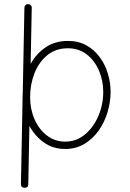

<svg xmlns="http://www.w3.org/2000/svg" viewBox="-20 -702 622 918"><path d="M304.7 -506.3Q355 -506.3 393.1 -485.1Q431.2 -463.9 457 -428.5Q482.9 -393.1 495.8 -349.9Q508.8 -306.6 508.8 -262.7Q508.8 -213.9 494.1 -165.3Q479.5 -116.7 451.4 -77.1Q423.3 -37.6 383.1 -13.7Q342.8 10.3 291.5 10.3Q233.4 10.3 189.9 -20.8Q146.5 -51.8 120.6 -100.1L115.2 178.2Q115.2 195.8 97.7 195.8Q80.1 195.8 80.1 178.2L87.9 -227.1Q87.9 -231.9 87.9 -237.3Q87.9 -250 88.9 -262.2L96.7 -664.6Q96.7 -672.4 101.8 -677.5Q106.9 -682.6 114.3 -682.1Q122.1 -682.1 127.2 -677Q132.3 -671.9 131.8 -664.6L126.5 -396.5Q152.8 -444.3 197.5 -475.3Q242.2 -506.3 304.7 -506.3ZM304.7 -471.2Q246.6 -471.2 206.3 -438.2Q166 -405.3 145 -352.1Q124 -298.8 124 -237.3Q124 -179.7 145.3 -131.3Q166.5 -83 204.3 -54Q242.2 -24.9 291.5 -24.9Q345.2 -24.9 386.2 -59.1Q427.2 -93.3 450.4 -147.7Q473.6 -202.1 473.6 -262.7Q473.6 -316.4 453.4 -364Q433.1 -411.6 395.3 -441.4Q357.4 -471.2 304.7 -471.2Z"/></svg>

Font: Mikhak-FD ExtraLight
Style: Regular
Weight: 200
Designer: Amin Abedi
Version: Version 3.2